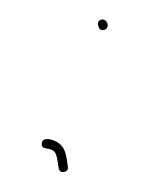

<svg xmlns="http://www.w3.org/2000/svg" viewBox="-123 -525 482 559"><g transform="rotate(30 118.0 -246.0)"><path d="M121 -65C124.3 -65 128 -64 132 -62C143.2 -54.6 155.2 -37.4 163 -28C173.9 -14.4 194.5 -31.9 184 -45C169 -63 152.9 -92 121 -92C103.7 -92 77.1 -85.3 83.5 -67.5C90.4 -48.5 106.8 -65 121 -65ZM54 -446C60.2 -439.8 66.9 -434.9 76 -443.5C87.2 -454.2 74.3 -469 63.5 -469C52.1 -469 44.2 -455.8 54 -446Z"/></g></svg>

Font: Take Off
Style: Regular, Eh
Weight: 400
Foundry: Cannot Into Space Fonts
Version: Version 0.89